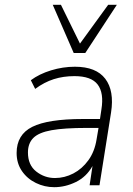

<svg xmlns="http://www.w3.org/2000/svg" viewBox="-20 -769 554 797"><path d="M205 8Q165 8 129 -9.5Q93 -27 71 -59Q49 -91 49 -134Q49 -210 114 -242.5Q179 -275 324 -275H395L401 -315Q412 -383 385.5 -418Q359 -453 289 -453Q243 -453 203.5 -440.5Q164 -428 126 -400L108 -436Q143 -462 192 -477Q241 -492 291 -492Q379 -492 417 -442Q455 -392 441 -302L393 0H352L364 -80Q339 -35 295 -13.5Q251 8 205 8ZM208 -30Q248 -30 284.5 -49Q321 -68 347 -104Q373 -140 381 -191L389 -238H340Q247 -238 194 -228.5Q141 -219 118.5 -196.5Q96 -174 96 -136Q96 -84 130.5 -57Q165 -30 208 -30ZM286 -549 199 -749H233L312 -588L429 -749H465L334 -549Z"/></svg>

Font: Nunito Sans ExtraLight
Style: Italic
Weight: 200
Italic angle: -9°
Designer: Vernon Adams
Foundry: Vernon Adams
Version: Version 3.006; ttfautohint (v1.8.3)